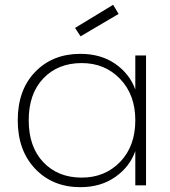

<svg xmlns="http://www.w3.org/2000/svg" viewBox="-20 -775 713 803"><path d="M54.2 -272Q54.2 -398.9 127.2 -474.4Q200.2 -549.8 315.9 -549.8Q401.9 -549.8 461.9 -508.1Q522 -466.3 545.9 -400.9V-543H590.8V0H545.9V-143.1Q522.5 -77.1 461.9 -34.7Q401.4 7.8 315.9 7.8Q200.7 7.8 127.4 -68.8Q54.2 -145.5 54.2 -272ZM545.9 -272Q545.9 -378.9 482.2 -445.1Q418.5 -511.2 321.8 -511.2Q222.2 -511.2 161.1 -447Q100.1 -382.8 100.1 -272Q100.1 -161.1 161.1 -96.7Q222.2 -32.2 321.8 -32.2Q418.9 -32.2 482.4 -97.9Q545.9 -163.6 545.9 -272ZM453.1 -754.9 476.1 -716.8 316.9 -623 293.9 -658.2Z"/></svg>

Font: SVN-Poppins ExtraLight
Style: Regular
Weight: 200
Designer: Ninad Kale (Devanagari), Jonny Pinhorn (Latin)
Foundry: Indian Type Foundry
Version: Version 3.002 2017